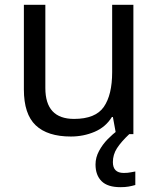

<svg xmlns="http://www.w3.org/2000/svg" viewBox="-20 -556 658 796"><path d="M533 -536V0H461L448 -71H444Q418 -29 372 -9.5Q326 10 274 10Q177 10 128 -36.5Q79 -83 79 -185V-536H168V-191Q168 -63 287 -63Q376 -63 410.5 -113Q445 -163 445 -257V-536ZM448 116Q448 161 493 161Q510 161 521.5 158.5Q533 156 541 155V211Q527 215 513 217.5Q499 220 479 220Q426 220 401 195Q376 170 376 126Q376 97 390.5 70Q405 43 426.5 21Q448 -1 468 -15L516 0Q482 32 465 58.5Q448 85 448 116Z"/></svg>

Font: Noto Sans Yi
Style: Regular
Weight: 400
Designer: Monotype Design Team
Foundry: Monotype Imaging Inc.
Version: Version 2.002; ttfautohint (v1.8.4.7-5d5b)